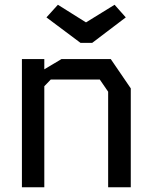

<svg xmlns="http://www.w3.org/2000/svg" viewBox="-20 -786 640 806"><path d="M72 -538V0H166V-424L193 -452H399L434 -401V0H529V-415L445 -538H238L166 -495V-538ZM367 -606 508 -713 461 -766 341 -692 223 -766 175 -713 318 -606Z"/></svg>

Font: Kode Mono Medium
Style: Regular
Weight: 500
Monospace: yes
Designer: Isa Ozler
Foundry: Kadena LLC
Version: Version 1.206;gftools[0.9.28]